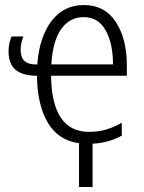

<svg xmlns="http://www.w3.org/2000/svg" viewBox="-20 -562 571 763"><path d="M127 -261Q70 -261 42 -284.5Q14 -308 14 -358Q14 -390 26 -417H73Q62 -390 62 -363Q62 -306 121 -306H128Q137 -417 185.5 -479.5Q234 -542 313 -542Q396 -542 440 -475Q484 -408 484 -303V-261H183Q184 -150 222 -94Q260 -38 333 -38Q370 -38 399.5 -46.5Q429 -55 464 -74V-23Q411 6 348 9V181H294V7Q212 -4 170 -74.5Q128 -145 127 -261ZM184 -306H429Q429 -390 399.5 -442Q370 -494 313 -494Q256 -494 222.5 -445.5Q189 -397 184 -306Z"/></svg>

Font: Noto Sans Display Light Narrow
Style: Regular
Weight: 300
Width: 4
Designer: Monotype Design team
Foundry: Monotype Imaging Inc.
Version: Version 1.000